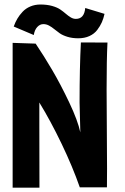

<svg xmlns="http://www.w3.org/2000/svg" viewBox="-20 -839 558 860"><path d="M161.1 -818.8Q190.4 -818.8 213.6 -812.3Q236.8 -805.7 250.5 -796.1Q264.2 -786.6 275.1 -777.1Q286.1 -767.6 297.1 -761Q308.1 -754.4 319.8 -754.4Q357.4 -754.4 361.8 -803.2L448.2 -776.9Q443.8 -756.8 436.3 -739.5Q428.7 -722.2 415.5 -704.8Q402.3 -687.5 380.6 -677.5Q358.9 -667.5 330.6 -667.5Q303.7 -667.5 282.2 -674.1Q260.7 -680.7 247.6 -689.9Q234.4 -699.2 223.1 -708.5Q211.9 -717.8 199.7 -724.4Q187.5 -731 174.3 -731Q158.7 -731 146.7 -717.8Q134.8 -704.6 131.3 -682.1L41.5 -720.2Q48.3 -739.3 57.6 -755.1Q66.9 -771 81.1 -786.1Q95.2 -801.3 116 -810.1Q136.7 -818.8 161.1 -818.8ZM337.4 0Q305.2 -92.3 256.1 -194.6Q207 -296.9 156.2 -379.9V-278.3Q156.2 -196.3 156.5 -111.8Q156.7 -27.3 156.7 1.5H36.6V-647L139.6 -643.6Q176.3 -589.4 214.1 -524.9Q252 -460.4 290.3 -379.6Q328.6 -298.8 339.8 -246.1L336.4 -379.9Q336.4 -535.6 342.3 -648.9L461.4 -648.4Q457.5 -573.7 457.5 -437Q457.5 -380.9 458.5 -260.7Q459.5 -140.6 459.5 -83Q459.5 -68.4 459.2 -40.5Q459 -12.7 459 0Z"/></svg>

Font: Fantasque Sans Mono
Style: Bold
Weight: 700
Monospace: yes
Designer: Jany Belluz
Version: Version 1.8.0 ; ttfautohint (v1.8.2)